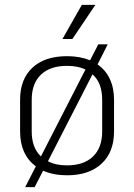

<svg xmlns="http://www.w3.org/2000/svg" viewBox="-20 -713 553 793"><path d="M451 -301V-170Q451 -85 399.5 -37Q348 11 257 11Q201 11 158 -8L123 60H84L128 -26Q63 -74 63 -170V-301Q63 -386 114 -433.5Q165 -481 257 -481Q310 -481 352 -464L386 -530H425L383 -447Q416 -424 433.5 -387Q451 -350 451 -301ZM149 -67 333 -426Q302 -441 257 -441Q187 -441 149 -404.5Q111 -368 111 -301V-170Q111 -103 149 -67ZM402 -301Q402 -371 362 -406L178 -47Q210 -30 257 -30Q326 -30 364 -66.5Q402 -103 402 -170ZM318 -693H374L279 -552H238Z"/></svg>

Font: KoHo Light
Style: Regular
Weight: 300
Version: Version 1.000; ttfautohint (v1.6)